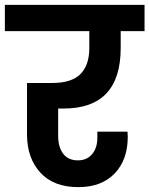

<svg xmlns="http://www.w3.org/2000/svg" viewBox="-41 -760 614 789"><path d="M198 -314V-201Q198 -156 218.5 -128.5Q239 -101 279 -101Q316 -101 337.5 -126.5Q359 -152 359 -194V-219H483Q484 -210 484 -198Q484 -103 430 -47Q376 9 281 9Q179 9 124.5 -51Q70 -111 70 -207V-419H173Q253 -419 289.5 -455.5Q326 -492 326 -563V-632H-21V-740H553V-632H455V-563Q455 -314 220 -314Z"/></svg>

Font: Fz Poppins SemBd
Style: Regular
Weight: 600
Designer: Ninad Kale (Devanagari), Jonny Pinhorn (Latin)
Foundry: Indian Type Foundry
Version: Vit hóa bi Vntype.Com & FontZin.Com